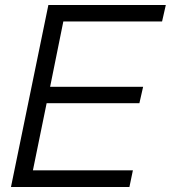

<svg xmlns="http://www.w3.org/2000/svg" viewBox="-20 -750 685 770"><path d="M645 -730 630 -664H234L181 -402H554L539 -336H167L112 -67H513L499 0H24L174 -730Z"/></svg>

Font: Nacelle Light
Style: Italic
Weight: 300
Italic angle: -12°
Designer: Sora Sagano
Foundry: Sora Sagano
Version: Version 1.000;FEAKit 1.0